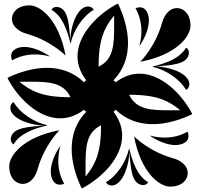

<svg xmlns="http://www.w3.org/2000/svg" viewBox="-20 -1000 1040 1000"><path d="M33.6 -437.6C33.6 -434.3 34.1 -430.9 35 -427.6C48.3 -377.8 140.9 -347.5 207.6 -346.3C134.5 -339.1 51.5 -337.5 38 -287C36.8 -282.8 36.2 -278.5 36.2 -274.4C36.2 -263.7 40.4 -254 50.7 -248.1C84.4 -306.3 160.6 -330.9 225.4 -346.7L225.8 -348.2C159 -362.1 84.4 -410.4 50.7 -468.6C39.4 -462.1 33.6 -449.9 33.6 -437.6ZM774.2 -651.8C841 -637.9 915.6 -589.6 949.3 -531.4C960.6 -537.9 966.3 -550.1 966.3 -562.3C966.3 -565.7 965.9 -569.1 965 -572.4C951.7 -622.2 859 -652.5 792.4 -653.7C865.5 -660.9 948.5 -662.5 962 -713C963.2 -717.2 963.8 -721.5 963.8 -725.6C963.8 -736.3 959.6 -746 949.3 -752C915.6 -693.7 839.4 -669.2 774.6 -653.3ZM20 -590.8C71.2 -493.4 176.7 -383.7 293.5 -383.7C334 -383.7 376 -396.9 417.5 -428.5L428.5 -417.5C373.9 -360.9 353.3 -293.2 353.3 -224.6C353.3 -153.6 375.4 -81.6 404.7 -20H409.2C506.6 -71.2 616.3 -176.7 616.3 -293.5C616.3 -334 603.1 -376 571.5 -417.5L582.5 -428.5C639.1 -373.9 706.8 -353.3 775.4 -353.3C846.4 -353.3 918.3 -375.4 980 -404.7V-409.2C928.8 -506.6 823.3 -616.3 706.5 -616.3C665.9 -616.3 624 -603.1 582.5 -571.5L571.5 -582.5C626.1 -639.1 646.7 -706.8 646.7 -775.4C646.7 -846.4 624.6 -918.3 595.3 -980H590.8C493.4 -928.8 383.7 -823.3 383.7 -706.5C383.7 -665.9 396.9 -624 428.5 -582.5L417.5 -571.5C360.9 -626.1 293.2 -646.7 224.6 -646.7C153.6 -646.7 81.6 -624.6 20 -595.3ZM531.4 -50.7C537.9 -39.4 550.1 -33.6 562.3 -33.6C565.7 -33.6 569.1 -34.1 572.4 -35C622.2 -48.3 652.5 -140.9 653.7 -207.6C660.9 -134.5 662.5 -51.5 713 -38C717.2 -36.8 721.5 -36.2 725.6 -36.2C736.3 -36.2 746 -40.4 751.9 -50.7C693.7 -84.3 669.1 -160.6 653.3 -225.4L651.8 -225.7C637.9 -159 589.6 -84.3 531.4 -50.7ZM248 -949.3C306.3 -915.7 330.8 -839.4 346.7 -774.6L348.2 -774.2C362.1 -841 410.4 -915.7 468.6 -949.3C462.1 -960.6 449.9 -966.3 437.6 -966.3C434.3 -966.3 430.9 -965.9 427.6 -965C377.8 -951.7 347.5 -859 346.3 -792.4C339.1 -865.5 337.5 -948.5 287 -962C282.8 -963.2 278.5 -963.8 274.4 -963.8C263.7 -963.8 254 -959.6 248 -949.3ZM38.1 -707.6C38.1 -699.8 39.9 -692 43.5 -685.8C79.8 -706.8 120.5 -716.5 162.1 -716.5C187.2 -716.5 212.7 -713 237.8 -706.3L238.2 -707.7C195.2 -736.6 146.3 -755.6 106.1 -755.6C82.7 -755.6 62.3 -749.1 47.6 -734.5C41.3 -728.1 38.1 -717.9 38.1 -707.6ZM80.9 -574.3C87.3 -574.4 93.7 -574.4 100 -574.4C111.4 -574.4 122.4 -574.5 133.1 -574.5C235.9 -574.5 309.2 -570.9 347.2 -494.2L341.3 -493.7C196.7 -494 139.2 -527.4 80.9 -574.3ZM761.8 -292.3C804.8 -263.4 853.6 -244.4 893.9 -244.4C917.3 -244.4 937.7 -250.9 952.4 -265.5C958.7 -271.9 961.9 -282.1 961.9 -292.4C961.9 -300.1 960.1 -308 956.5 -314.2C920.2 -293.2 879.5 -283.5 837.9 -283.5C812.8 -283.5 787.3 -287 762.2 -293.7ZM652.8 -505.8 658.7 -506.3C803.3 -506 860.7 -472.6 919.1 -425.7C912.7 -425.6 906.3 -425.6 900 -425.6C888.6 -425.6 877.6 -425.5 866.9 -425.5C764.1 -425.5 690.8 -429.1 652.8 -505.8ZM678.2 -289.5C714.2 -99.5 811 -28 866 -28C926.3 -28 957.9 -62.4 957.9 -98.8C957.9 -135.2 924.9 -163.8 882.2 -175.5C756.5 -210.2 678.2 -289.5 678.2 -289.5ZM710.5 -678.2C900.5 -714.2 972 -811 972 -866C972 -926.3 937.6 -957.9 901.2 -957.9C864.8 -957.9 836.2 -924.9 824.5 -882.2C789.8 -756.5 710.5 -678.2 710.5 -678.2ZM28 -134C28 -73.7 62.4 -42.1 98.8 -42.1C135.2 -42.1 163.8 -75.1 175.5 -117.7C210.2 -243.4 289.5 -321.7 289.5 -321.7C99.5 -285.7 28 -189 28 -134ZM42.1 -901.2C42.1 -864.8 75.1 -836.2 117.7 -824.5C243.4 -789.8 321.7 -710.5 321.7 -710.5C285.7 -900.5 189 -972 134 -972C73.7 -972 42.1 -937.6 42.1 -901.2ZM244.4 -106.1C244.4 -82.7 250.9 -62.3 265.5 -47.6C271.9 -41.3 282.1 -38.1 292.4 -38.1C300.1 -38.1 308 -39.9 314.2 -43.5C293.2 -79.8 283.5 -120.5 283.5 -162.1C283.5 -187.2 287 -212.7 293.7 -237.8L292.3 -238.2C263.4 -195.2 244.4 -146.4 244.4 -106.1ZM425.5 -133.1C425.5 -235.9 429.1 -309.2 505.8 -347.2L506.3 -341.3C506 -196.7 472.6 -139.2 425.7 -80.9C425.6 -87.3 425.6 -93.7 425.6 -100C425.6 -111.4 425.5 -122.4 425.5 -133.1ZM685.8 -956.5C706.8 -920.2 716.5 -879.5 716.5 -837.9C716.5 -812.8 713 -787.3 706.3 -762.2L707.7 -761.8C736.6 -804.8 755.6 -853.7 755.6 -893.9C755.6 -917.3 749.1 -937.7 734.5 -952.4C728.1 -958.7 717.9 -961.9 707.6 -961.9C699.8 -961.9 692 -960.1 685.8 -956.5ZM493.7 -658.7C494 -803.3 527.4 -860.8 574.3 -919.1C574.4 -912.7 574.4 -906.3 574.4 -900C574.4 -888.6 574.5 -877.6 574.5 -866.9C574.5 -764.1 570.9 -690.8 494.2 -652.8Z"/></svg>

Font: GlukFrames07
Style: Medium
Weight: 500
Monospace: yes
Designer: gluk
Foundry: gluk
Version: Version 1.00